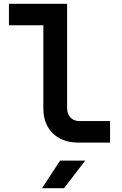

<svg xmlns="http://www.w3.org/2000/svg" viewBox="-20 -750 640 1010"><path d="M389 0H559V-113H398C359 -113 333 -140 333 -181V-730H27V-617H208V-178C208 -71 280 0 389 0ZM201 240H317L428 95H296Z"/></svg>

Font: JetBrains Mono
Style: Bold
Weight: 558
Monospace: yes
Designer: Philipp Nurullin, Konstantin Bulenkov
Foundry: JetBrains
Version: Version 2.305